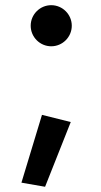

<svg xmlns="http://www.w3.org/2000/svg" viewBox="-20 -549 384 730"><path d="M174.8 -529.3C131.8 -529.3 96.7 -494.1 96.7 -451.2C96.7 -408.2 131.8 -373 174.8 -373C217.8 -373 252.9 -408.2 252.9 -451.2C252.9 -494.1 217.8 -529.3 174.8 -529.3ZM61.5 145.5 151.4 161.1 249 -85 139.6 -112.3Z"/></svg>

Font: Sen-gleads
Style: Bold
Weight: 700
Designer: Kosal Sen, Philatype
Foundry: Philatype
Version: Version 1.004; ttfautohint (v1.8.3)